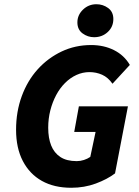

<svg xmlns="http://www.w3.org/2000/svg" viewBox="-20 -876 656 908"><path d="M317 12Q236 12 178 -20.5Q120 -53 88 -114.5Q56 -176 56 -262Q56 -348 83 -421.5Q110 -495 158.5 -548.5Q207 -602 271.5 -632.5Q336 -663 411 -663Q471 -663 519 -639Q567 -615 594 -569L512 -480Q491 -510 463 -522.5Q435 -535 403 -535Q371 -535 341.5 -521.5Q312 -508 287.5 -483.5Q263 -459 245.5 -426Q228 -393 218 -354Q208 -315 208 -272Q208 -223 222 -188Q236 -153 265.5 -133.5Q295 -114 343 -114Q360 -114 377 -119.5Q394 -125 407 -134L432 -252H331L353 -373H585L524 -56Q487 -28 433 -8Q379 12 317 12ZM425 -700Q395 -700 370.5 -718Q346 -736 346 -770Q346 -805 372.5 -830.5Q399 -856 436 -856Q467 -856 491.5 -838Q516 -820 516 -786Q516 -749 489.5 -724.5Q463 -700 425 -700Z"/></svg>

Font: Source Sans 3 ExtraLight ExtraBold
Style: Italic
Weight: 800
Italic angle: -11°
Version: Version 3.052;hotconv 1.1.0;makeotfexe 2.6.0